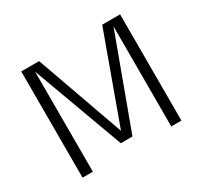

<svg xmlns="http://www.w3.org/2000/svg" viewBox="-142 -885 1141 1080"><g transform="rotate(-30 428.0 -345.0)"><path d="M106.9 0V-689.9H223.1L425.8 -120.1L632.8 -689.9H749V0H683.1V-649.9L465.8 -60.1H390.1L173.8 -649.9V0Z"/></g></svg>

Font: Acari Sans Light
Style: Regular
Weight: 300
Designer: Alfredo Marco Pradil and Stefan Peev
Foundry: Hanken Design Co.
Version: Version 1.045;January 11, 2019;FontCreator 11.5.0.2425 64-bi